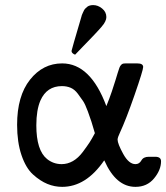

<svg xmlns="http://www.w3.org/2000/svg" viewBox="-20 -726 650 751"><path d="M46.9 -237.8Q46.9 -350.6 97.4 -414.3Q147.9 -478 223.1 -478Q334 -478 396 -311Q408.2 -340.8 417.5 -368.4Q426.8 -396 431.4 -411.4Q436 -426.8 440.4 -440.9Q444.8 -455.1 447 -460.9Q449.2 -466.8 453.1 -471.4Q457 -476.1 461.4 -477.1Q465.8 -478 474.1 -478H517.1Q540 -478 540 -463.9Q540 -451.7 506.6 -355.2Q473.1 -258.8 448.2 -205.1Q440.4 -189 439.9 -180.2Q439.9 -164.1 461.9 -124Q483.9 -84 509.8 -84Q524.9 -84 533 -98.4Q541 -112.8 562 -112.8H586.9Q609.9 -112.8 609.9 -95.2Q609.9 -61 582.5 -28.1Q555.2 4.9 509.8 4.9Q433.6 4.9 388.2 -98.1H387.2Q316.4 4.9 223.1 4.9Q193.4 4.9 165.3 -6.6Q137.2 -18.1 109.1 -43.5Q81.1 -68.8 64 -119.4Q46.9 -169.9 46.9 -237.8ZM122.1 -235.8Q122.1 -137.7 164.1 -104Q189 -84 221.2 -84Q244.1 -84 265.1 -95.9Q286.1 -107.9 304 -131.8Q321.8 -155.8 330.3 -168.9Q338.9 -182.1 351.1 -205.1Q341.3 -238.3 337.6 -250.2Q334 -262.2 323.5 -290.5Q313 -318.8 304.9 -330.8Q296.9 -342.8 284.4 -359.4Q272 -376 256.6 -382.6Q241.2 -389.2 222.2 -389.2Q163.1 -389.2 138.2 -333Q122.1 -295.9 122.1 -235.8ZM259.8 -526.9Q259.8 -529.8 298.8 -662.1L299.8 -666Q300.8 -668.9 302 -671.4Q303.2 -673.8 305.2 -678.5Q307.1 -683.1 309.1 -686.5Q311 -689.9 314.5 -693.4Q317.9 -696.8 322 -700Q326.2 -703.1 332 -704.6Q337.9 -706.1 344.2 -706.1Q363.3 -706.1 379.6 -692.6Q396 -679.2 396 -659.2Q396 -655.3 395 -651.1Q394 -647 391.6 -642.1Q389.2 -637.2 386.5 -633.1Q383.8 -628.9 377.4 -621.3Q371.1 -613.8 365.5 -607.9Q359.9 -602.1 349.4 -590.6Q338.9 -579.1 329.3 -569.6Q319.8 -560.1 304 -543.5Q288.1 -526.9 273.9 -512.2L269 -514.2Q264.2 -517.1 262 -520Q259.8 -522.9 259.8 -526.9Z"/></svg>

Font: CMU Concrete
Style: Bold
Weight: 700
Version: Version 0.7.0